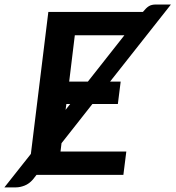

<svg xmlns="http://www.w3.org/2000/svg" viewBox="-84 -776 779 852"><path d="M404.5 -414 674.5 -756H608.5C601.5 -756 595.5 -755.4 590.5 -754.2C585.5 -753.1 580.8 -751.2 576.5 -748.5C572.2 -745.8 568 -742.5 564 -738.5C560 -734.5 555.5 -729.5 550.5 -723.5L550 -723H130.5L53 -93L-64.5 55.5H-13.5C-1.2 55.5 11.8 52.8 25.2 47.5C38.8 42.2 51 33.2 62 20.5L78 0H463.5L476.5 -103.5H184.5L189 -140.5L326 -314.5H439L451.5 -414ZM223 -414 248 -619.5H468L306 -414ZM207 -288.5 210.5 -314.5H227.5Z"/></svg>

Font: Lato
Style: Bold Italic
Weight: 700
Italic angle: -7°
Designer: Lukasz Dziedzic
Foundry: tyPoland Lukasz Dziedzic
Version: Version 2.007; 2014-02-27